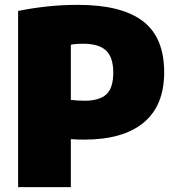

<svg xmlns="http://www.w3.org/2000/svg" viewBox="-20 -770 726 790"><path d="M54.5 0V-725Q111 -736.5 172.2 -743.2Q233.5 -750 301.5 -750Q479 -750 567.2 -683.5Q655.5 -617 655.5 -472.5Q655.5 -335.5 571 -265.5Q486.5 -195.5 326 -195.5Q311.5 -195.5 298.2 -196Q285 -196.5 271.5 -197.5V0ZM328 -355.5Q388 -355.5 417 -381.2Q446 -407 446 -471.5Q446 -534.5 416.2 -562.2Q386.5 -590 322.5 -590Q307 -590 295.5 -589.2Q284 -588.5 271.5 -586V-359Q286 -357.5 298.8 -356.5Q311.5 -355.5 328 -355.5Z"/></svg>

Font: Encode Sans Condensed Thin Black
Style: Regular
Weight: 900
Version: Version 3.002